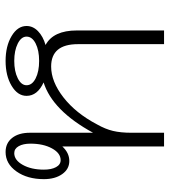

<svg xmlns="http://www.w3.org/2000/svg" viewBox="20 -627 607 687"><g transform="rotate(-90 323.5 -283.5)"><path d="M558 -312V0H509V-308Q509 -404 429 -404Q375 -404 318.5 -360Q262 -316 222 -240Q205 -210 198.5 -182.5Q192 -155 192 -117V0H143V-364Q120 -339 91 -339Q62 -339 44 -364.5Q26 -390 26 -430Q26 -489 53.5 -528Q81 -567 123 -567Q155 -567 173.5 -543.5Q192 -520 192 -480V-254Q271 -399 372 -431Q324 -453 324 -492Q324 -524 360 -545.5Q396 -567 449 -567Q502 -567 538 -545.5Q574 -524 574 -492Q574 -469 555.5 -451Q537 -433 506 -424Q558 -396 558 -312ZM153 -478Q153 -504 144 -520Q135 -536 119 -536Q94 -536 77 -505.5Q60 -475 60 -430Q60 -403 69 -386.5Q78 -370 94 -370Q119 -370 136 -401Q153 -432 153 -478ZM449 -447Q487 -447 511.5 -459.5Q536 -472 536 -492Q536 -511 511 -523.5Q486 -536 449 -536Q412 -536 387 -523.5Q362 -511 362 -492Q362 -472 386.5 -459.5Q411 -447 449 -447Z"/></g></svg>

Font: KoHo Light
Style: Regular
Weight: 300
Version: Version 1.000; ttfautohint (v1.6)